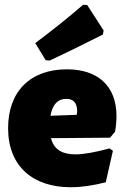

<svg xmlns="http://www.w3.org/2000/svg" viewBox="-20 -774 525 806"><path d="M442 -196 463 -221C467 -244 469 -266 469 -286C469 -416 388 -483 261 -483C107 -483 14 -390 14 -236C14 -74 120 12 277 12C322 12 371 5 424 -9L454 -141L440 -151C377 -134 330 -126 297 -126C247 -126 207 -142 194 -194ZM304 -306 302 -292 192 -288C200 -335 222 -359 259 -359C289 -359 304 -341 304 -306ZM346 -753 329 -754C263 -697 196 -644 128 -593L172 -521L189 -520C243 -545 317 -581 412 -629L415 -646Z"/></svg>

Font: Luna Sans Black
Style: Regular
Weight: 900
Designer: Juan Pablo del Peral
Foundry: Huerta Tipografica
Version: Version 2.001; ttfautohint (v1.5)